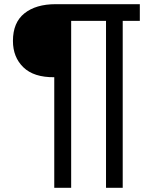

<svg xmlns="http://www.w3.org/2000/svg" viewBox="-20 -749 747 920"><path d="M240 151V-379Q142 -378 92 -426.5Q42 -475 42 -553Q42 -641 97 -685Q152 -729 247 -729H650V-649H568V151H488V-649H321V151Z"/></svg>

Font: Hubot Sans Condensed ExtraLight
Style: Regular
Weight: 400
Version: Version 2.000